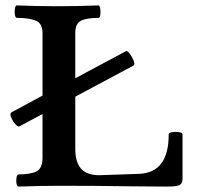

<svg xmlns="http://www.w3.org/2000/svg" viewBox="-20 -686 728 709"><path d="M49 3Q43 3 41 -8Q39 -19 41 -30.5Q43 -42 49 -42Q92 -42 114.5 -53Q137 -64 137 -103V-265L51 -219Q46 -217 36 -228.5Q26 -240 20.5 -254Q15 -268 24 -272L137 -333V-564Q137 -599 113 -609.5Q89 -620 42 -620Q37 -620 35 -631.5Q33 -643 35 -654.5Q37 -666 42 -666Q116 -663 194 -663Q267 -663 344 -666Q348 -666 350 -654.5Q352 -643 350.5 -631.5Q349 -620 344 -620Q300 -620 279 -609.5Q258 -599 258 -564V-397L445 -497Q450 -500 459 -488Q468 -476 473.5 -462Q479 -448 473 -444L258 -329V-136Q258 -88 279 -63.5Q300 -39 347 -39L492 -44Q603 -47 603 -190Q603 -196 615.5 -198Q628 -200 641 -198Q654 -196 654 -190V-26Q654 -8 642.5 -2.5Q631 3 596 3Q524 3 461.5 2Q399 1 337 0.5Q275 0 204 0Q125 0 49 3Z"/></svg>

Font: Junicode SmExp
Style: Bold
Weight: 700
Width: 6
Designer: Peter S. Baker
Version: Version 2.205; ttfautohint (v1.8.4)